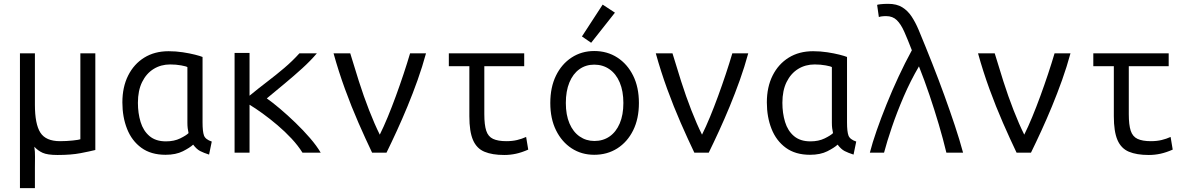

<svg xmlns="http://www.w3.org/2000/svg" viewBox="-20 -796 6200 1001"><path d="M84 185V-518H162V-250Q162 -149 190.5 -104.5Q219 -60 293 -60Q327 -60 359.5 -63.5Q392 -67 399 -70V-518H477V-14Q449 -7 400 2.5Q351 12 280 12Q227 12 202 0.5Q177 -11 159 -31Q163 -5 162.5 22.5Q162 50 162 79V185Z M843 11Q767 11 717 -25.5Q667 -62 642.5 -124Q618 -186 618 -262Q618 -342 648 -402Q678 -462 732 -495.5Q786 -529 859 -529Q897 -529 933 -523.5Q969 -518 996.5 -511Q1024 -504 1036 -499V-158Q1036 -110 1043.5 -89.5Q1051 -69 1084 -58L1070 10Q1042 1 1023.5 -8.5Q1005 -18 987 -42Q970 -26 933.5 -7.5Q897 11 843 11ZM845 -59Q888 -59 919.5 -74.5Q951 -90 963 -102Q960 -116 958.5 -128Q957 -140 957 -156V-446Q952 -450 925 -455Q898 -460 867 -460Q819 -460 781 -436.5Q743 -413 721 -368.5Q699 -324 699 -260Q699 -206 713 -160Q727 -114 759.5 -86.5Q792 -59 845 -59Z M1203 0V-520H1281V-297Q1327 -335 1373 -370Q1419 -405 1462 -441.5Q1505 -478 1541 -518H1632Q1599 -479 1555.5 -439.5Q1512 -400 1465 -361Q1418 -322 1371 -283Q1401 -262 1440 -229Q1479 -196 1520 -156.5Q1561 -117 1596 -76.5Q1631 -36 1652 0H1557Q1534 -37 1500 -73.5Q1466 -110 1426.5 -143.5Q1387 -177 1349 -204.5Q1311 -232 1281 -250V0Z M1920 0Q1886 -71 1849 -155.5Q1812 -240 1778.5 -332Q1745 -424 1719 -518H1806Q1826 -451 1851 -372.5Q1876 -294 1904.5 -221Q1933 -148 1960 -94Q1980 -134 2001.5 -186Q2023 -238 2044 -295.5Q2065 -353 2084 -410Q2103 -467 2118 -518H2201Q2182 -448 2157 -378Q2132 -308 2104.5 -241.5Q2077 -175 2049 -114Q2021 -53 1995 0Z M2609 12Q2546 12 2505.5 -5Q2465 -22 2446 -66Q2427 -110 2427 -190V-451H2320V-518H2713V-451H2505V-201Q2505 -145 2515 -114.5Q2525 -84 2550.5 -72Q2576 -60 2620 -60Q2651 -60 2676 -66Q2701 -72 2723 -82L2734 -16Q2700 -1 2670 5.5Q2640 12 2609 12Z M3078 11Q3012 11 2960.5 -22.5Q2909 -56 2879 -116.5Q2849 -177 2849 -259Q2849 -341 2878.5 -401.5Q2908 -462 2960 -496Q3012 -530 3078 -530Q3146 -530 3198.5 -496Q3251 -462 3281 -401.5Q3311 -341 3311 -259Q3311 -177 3281 -116.5Q3251 -56 3198.5 -22.5Q3146 11 3078 11ZM3079 -61Q3124 -61 3158 -84.5Q3192 -108 3211 -152.5Q3230 -197 3230 -259Q3230 -321 3211 -366Q3192 -411 3157.5 -435Q3123 -459 3078 -459Q3034 -459 3000.5 -435Q2967 -411 2948.5 -366Q2930 -321 2930 -259Q2930 -197 2949 -152.5Q2968 -108 3002 -84.5Q3036 -61 3079 -61ZM3062 -573 3014 -606 3122 -772 3186 -730Z M3600 0Q3566 -71 3529 -155.5Q3492 -240 3458.5 -332Q3425 -424 3399 -518H3486Q3506 -451 3531 -372.5Q3556 -294 3584.5 -221Q3613 -148 3640 -94Q3660 -134 3681.5 -186Q3703 -238 3724 -295.5Q3745 -353 3764 -410Q3783 -467 3798 -518H3881Q3862 -448 3837 -378Q3812 -308 3784.5 -241.5Q3757 -175 3729 -114Q3701 -53 3675 0Z M4203 11Q4127 11 4077 -25.5Q4027 -62 4002.5 -124Q3978 -186 3978 -262Q3978 -342 4008 -402Q4038 -462 4092 -495.5Q4146 -529 4219 -529Q4257 -529 4293 -523.5Q4329 -518 4356.5 -511Q4384 -504 4396 -499V-158Q4396 -110 4403.5 -89.5Q4411 -69 4444 -58L4430 10Q4402 1 4383.5 -8.5Q4365 -18 4347 -42Q4330 -26 4293.5 -7.5Q4257 11 4203 11ZM4205 -59Q4248 -59 4279.5 -74.5Q4311 -90 4323 -102Q4320 -116 4318.5 -128Q4317 -140 4317 -156V-446Q4312 -450 4285 -455Q4258 -460 4227 -460Q4179 -460 4141 -436.5Q4103 -413 4081 -368.5Q4059 -324 4059 -260Q4059 -206 4073 -160Q4087 -114 4119.5 -86.5Q4152 -59 4205 -59Z M4515 0Q4528 -51 4550.5 -115.5Q4573 -180 4602 -252Q4631 -324 4664.5 -396Q4698 -468 4734 -534Q4712 -591 4694.5 -630.5Q4677 -670 4655.5 -691Q4634 -712 4600 -712Q4586 -712 4576 -710.5Q4566 -709 4562 -707L4553 -770Q4553 -772 4570.5 -774Q4588 -776 4611 -776Q4655 -776 4684 -758Q4713 -740 4733 -709.5Q4753 -679 4769 -641Q4806 -552 4840 -466Q4874 -380 4903.5 -298.5Q4933 -217 4958 -142Q4983 -67 5001 0H4914Q4897 -71 4874.5 -147Q4852 -223 4826 -300Q4800 -377 4771 -450Q4727 -375 4691.5 -292.5Q4656 -210 4630 -133.5Q4604 -57 4589 0Z M5280 0Q5246 -71 5209 -155.5Q5172 -240 5138.5 -332Q5105 -424 5079 -518H5166Q5186 -451 5211 -372.5Q5236 -294 5264.5 -221Q5293 -148 5320 -94Q5340 -134 5361.5 -186Q5383 -238 5404 -295.5Q5425 -353 5444 -410Q5463 -467 5478 -518H5561Q5542 -448 5517 -378Q5492 -308 5464.5 -241.5Q5437 -175 5409 -114Q5381 -53 5355 0Z M5969 12Q5906 12 5865.5 -5Q5825 -22 5806 -66Q5787 -110 5787 -190V-451H5680V-518H6073V-451H5865V-201Q5865 -145 5875 -114.5Q5885 -84 5910.5 -72Q5936 -60 5980 -60Q6011 -60 6036 -66Q6061 -72 6083 -82L6094 -16Q6060 -1 6030 5.5Q6000 12 5969 12Z"/></svg>

Font: Ubuntu Sans Mono
Style: Regular
Weight: 400
Monospace: yes
Designer: Dalton Maag Ltd
Foundry: Dalton Maag Ltd
Version: Version 1.006